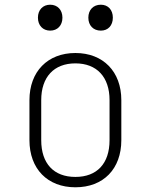

<svg xmlns="http://www.w3.org/2000/svg" viewBox="-20 -785 640 815"><path d="M408 -655C439 -655 459 -677 459 -710C459 -743 439 -765 408 -765C376 -765 355 -743 355 -710C355 -677 376 -655 408 -655ZM193 -655C224 -655 245 -677 245 -710C245 -743 224 -765 193 -765C162 -765 141 -743 141 -710C141 -677 162 -655 193 -655ZM300 10C419 10 495 -68 495 -190V-360C495 -481 418 -560 300 -560C182 -560 105 -481 105 -360V-190C105 -68 182 10 300 10ZM300 -34C208 -34 155 -91 155 -190V-360C155 -458 209 -516 300 -516C391 -516 445 -458 445 -360V-190C445 -91 392 -34 300 -34Z"/></svg>

Font: JetBrains Mono Thin
Style: Regular
Weight: 100
Monospace: yes
Designer: Philipp Nurullin, Konstantin Bulenkov
Foundry: JetBrains
Version: Version 2.305